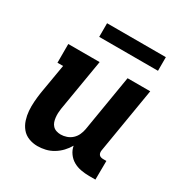

<svg xmlns="http://www.w3.org/2000/svg" viewBox="-167 -839 933 976"><g transform="rotate(30 300.0 -351.0)"><path d="M187 8Q160 8 135.5 -1.5Q111 -11 95 -30.5Q79 -50 71 -75Q63 -100 61 -126Q59 -152 61 -179.5Q63 -207 67 -234L97 -410H64V-520H248L197 -216Q195 -203 194.5 -190Q194 -177 195.5 -164Q197 -151 201 -139.5Q205 -128 213.5 -119Q222 -110 234.5 -106Q247 -102 260 -102Q277 -102 294.5 -108Q312 -114 325.5 -126.5Q339 -139 346.5 -155.5Q354 -172 357 -189L412 -520H545L481 -136Q480 -129 481 -122.5Q482 -116 486 -111Q490 -106 496.5 -104Q503 -102 510 -102H529L528 8H491Q466 8 442 3.5Q418 -1 398 -12.5Q378 -24 364 -43.5Q350 -63 346 -86Q334 -65 317 -47Q300 -29 278.5 -16Q257 -3 233.5 2.5Q210 8 187 8ZM182 -630V-710H527V-630Z"/></g></svg>

Font: Iosevka Etoile Extrabold
Style: Italic
Weight: 800
Italic angle: -9°
Designer: Belleve Invis
Foundry: Belleve Invis
Version: Version 22.1.2; ttfautohint (v1.8.4)